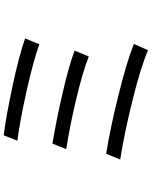

<svg xmlns="http://www.w3.org/2000/svg" viewBox="89 -886 822 1040"><g transform="rotate(-90 500.0 -366.0)"><path d="M287 -757Q391 -744 556.5 -708.5Q722 -673 812 -641L780 -564Q692 -596 529 -632.5Q366 -669 258 -683ZM242 -493Q363 -473 511.5 -439Q660 -405 746 -373L714 -296Q632 -329 479.5 -365Q327 -401 212 -418ZM187 -202Q320 -181 502 -136Q684 -91 782 -52L748 25Q656 -15 475.5 -59.5Q295 -104 156 -126Z"/></g></svg>

Font: Noto Sans SC
Style: Regular
Weight: 400
Designer: Ryoko NISHIZUKA  (kana, bopomofo & ideographs); Paul D. Hunt (Latin, Greek & Cyrillic); Sandoll Communications , Soo-you
Foundry: Adobe
Version: Version 2.002;hotconv 1.0.116;makeotfexe 2.5.65601